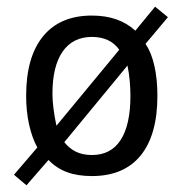

<svg xmlns="http://www.w3.org/2000/svg" viewBox="-20 -511 540 570"><path d="M358.4 -316.4 170.9 -88.9Q185.5 -70.3 205.6 -60.5Q225.6 -50.8 252.9 -50.8Q309.6 -50.8 338.4 -95.7Q367.2 -140.6 367.2 -226.6Q367.2 -247.1 365.2 -270Q363.3 -293 358.4 -316.4ZM334 -363.3Q320.3 -382.8 299.8 -392.1Q279.3 -401.4 252.9 -401.4Q196.3 -401.4 166 -357.9Q135.7 -314.5 135.7 -232.4Q135.7 -212.9 138.7 -189.5Q141.6 -166 147.5 -137.7ZM90.8 -73.2Q75.2 -101.6 66.4 -141.1Q57.6 -180.7 57.6 -226.6Q57.6 -341.8 107.9 -403.3Q158.2 -464.8 252.9 -464.8Q293 -464.8 325.2 -453.6Q357.4 -442.4 381.8 -419.9L440.4 -491.2L478.5 -460L412.1 -380.9Q429.7 -354.5 438.5 -314.9Q447.3 -275.4 447.3 -226.6Q447.3 -110.4 397.5 -49.3Q347.7 11.7 252.9 11.7Q210 11.7 178.7 0Q147.5 -11.7 124 -36.1L58.6 39.1L21.5 7.8Z"/></svg>

Font: BabelStone Pseudographica Colour
Style: Regular
Weight: 400
Designer: Andrew West
Foundry: BabelStone
Version: Version 16.0.0